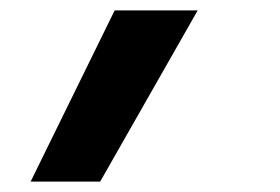

<svg xmlns="http://www.w3.org/2000/svg" viewBox="-20 -183 540 370"><path d="M39 167 201 -163H361L173 167Z"/></svg>

Font: Iosevka Aile Extrabold Oblique
Style: Regular
Weight: 800
Italic angle: -9°
Designer: Belleve Invis
Foundry: Belleve Invis
Version: Version 31.1.0; ttfautohint (v1.8.4)